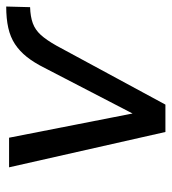

<svg xmlns="http://www.w3.org/2000/svg" viewBox="12 -552 540 603"><g transform="rotate(-90 281.5 -250.0)"><path d="M169 0 58 -491H151L232 -78H214L370 -379Q387 -413 405 -435.5Q423 -458 445 -472.5Q467 -487 496 -493.5Q525 -500 563 -500L561 -425Q531 -424 510.5 -416.5Q490 -409 474 -391.5Q458 -374 440 -342L255 0Z"/></g></svg>

Font: Nunito Sans 10pt SemiCondensed Medium
Style: Italic
Weight: 500
Width: 4
Italic angle: -9°
Designer: Vernon Adams
Foundry: Vernon Adams
Version: Version 3.101;gftools[0.9.27]